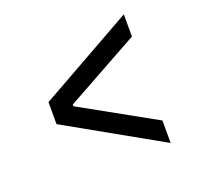

<svg xmlns="http://www.w3.org/2000/svg" viewBox="-106 -714 852 819"><g transform="rotate(-20 320.0 -305.0)"><path d="M105 -255V-355L535 -597V-496L199 -310V-302L535 -115V-13Z"/></g></svg>

Font: Writer Medium
Style: Regular
Weight: 500
Monospace: yes
Designer: Mike Abbink, Paul van der Laan, Pieter van Rosmalen
Foundry: Bold Monday
Version: Version 2.001 2020